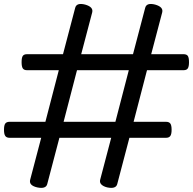

<svg xmlns="http://www.w3.org/2000/svg" viewBox="-20 -917 965 960"><path d="M166 20Q123 10 131 -19L186 -228H28Q13 -228 6.5 -237Q0 -246 0 -268Q0 -291 6.5 -299.5Q13 -308 28 -308H207L274 -566H115Q100 -566 94 -575Q88 -584 88 -606Q88 -629 94 -637.5Q100 -646 115 -646H295L356 -878Q363 -905 406 -894Q448 -882 441 -855L386 -646H645L706 -878Q713 -905 756 -894Q798 -882 791 -855L736 -646H898Q913 -646 919 -637.5Q925 -629 925 -606Q925 -584 919 -575Q913 -566 898 -566H715L648 -308H810Q825 -308 831.5 -299.5Q838 -291 838 -268Q838 -246 831.5 -237Q825 -228 810 -228H627L566 4Q559 29 516 20Q496 15 486.5 5Q477 -5 481 -19L536 -228H277L216 4Q209 29 166 20ZM298 -308H557L624 -566H365Z"/></svg>

Font: Playwrite HU
Style: Regular
Weight: 400
Designer: Veronika Burian, José Scaglione
Foundry: TypeTogether
Version: Version 1.002